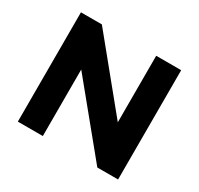

<svg xmlns="http://www.w3.org/2000/svg" viewBox="-148 -882 1104 1065"><g transform="rotate(30 404.0 -350.0)"><path d="M83 0V-700H217L565 -274V-700H725V0H592L243 -426V0Z"/></g></svg>

Font: Montserrat Z
Style: Bold
Weight: 700
Designer: Julieta Ulanovsky
Foundry: Julieta Ulanovsky
Version: Version 8.000